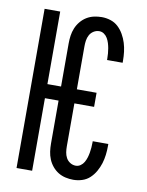

<svg xmlns="http://www.w3.org/2000/svg" viewBox="-85 -804 669 873"><g transform="rotate(10 250.0 -367.5)"><path d="M314 8Q296 8 278 4Q260 0 244.5 -9.5Q229 -19 217 -33.5Q205 -48 198 -65Q191 -82 188.5 -100Q186 -118 186 -137V-335H123V0H51V-735H123V-400H186V-599Q186 -617 188.5 -635Q191 -653 198 -670Q205 -687 217 -701.5Q229 -716 244.5 -725.5Q260 -735 278 -739Q296 -743 314 -743Q335 -743 355 -736.5Q375 -730 390 -716Q405 -702 415.5 -683.5Q426 -665 432 -645.5Q438 -626 440.5 -605.5Q443 -585 443 -564V-555H371V-561Q371 -573 370 -585Q369 -597 367 -608.5Q365 -620 361.5 -631.5Q358 -643 352 -653.5Q346 -664 336 -671Q326 -678 314 -678Q300 -678 288 -670.5Q276 -663 269.5 -651Q263 -639 261 -625.5Q259 -612 259 -599V-400H350V-335H259V-137Q259 -123 261 -109.5Q263 -96 269.5 -84Q276 -72 288 -64.5Q300 -57 314 -57Q326 -57 336 -64Q346 -71 352 -81.5Q358 -92 361.5 -103.5Q365 -115 367 -126.5Q369 -138 370 -150Q371 -162 371 -174V-180H443V-171Q443 -150 440.5 -129.5Q438 -109 432 -89.5Q426 -70 415.5 -51.5Q405 -33 390 -19Q375 -5 355 1.5Q335 8 314 8Z"/></g></svg>

Font: Moesevka
Style: Regular
Weight: 400
Monospace: yes
Designer: Belleve Invis
Foundry: Belleve Invis
Version: Version 32.5.0; ttfautohint (v1.8.4)